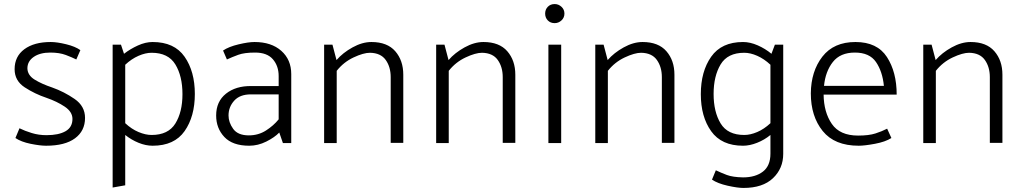

<svg xmlns="http://www.w3.org/2000/svg" viewBox="-20 -705 5037 946"><path d="M76 -73Q102 -60 136.5 -49.5Q171 -39 209 -39Q269 -39 303 -58.5Q337 -78 337 -119Q337 -154 299 -179.5Q261 -205 209 -223Q152 -242 102 -274.5Q52 -307 52 -364Q52 -427 100 -462.5Q148 -498 230 -498Q261 -498 306 -487Q351 -476 376 -458L356 -412Q336 -422 304.5 -434Q273 -446 228 -446Q177 -446 146 -424.5Q115 -403 115 -368Q116 -334 151 -312.5Q186 -291 237 -274Q296 -253 347.5 -217.5Q399 -182 399 -124Q399 -60 349.5 -23.5Q300 13 207 13Q177 13 130.5 3.5Q84 -6 56 -25Z M597 -98Q628 -69 662.5 -54.5Q697 -40 727 -40Q809 -40 844 -96.5Q879 -153 879 -241Q879 -330 844 -387.5Q809 -445 727 -445Q697 -445 662.5 -430Q628 -415 597 -386ZM535 219V-485H576L591 -440Q622 -464 659.5 -481Q697 -498 732 -498Q839 -498 889.5 -425.5Q940 -353 940 -242Q940 -131 889.5 -59Q839 13 732 13Q698 13 662.5 -1.5Q627 -16 597 -40V208Z M1106 -136Q1106 -102 1129 -70Q1152 -38 1206 -38Q1253 -38 1290.5 -62Q1328 -86 1353 -117V-240H1216Q1162 -240 1134 -209Q1106 -178 1106 -136ZM1079 -456Q1107 -475 1155.5 -486.5Q1204 -498 1234 -498Q1317 -498 1366 -454.5Q1415 -411 1415 -340V0H1374L1356 -52Q1333 -28 1292 -7.5Q1251 13 1208 13Q1126 13 1085.5 -30Q1045 -73 1045 -136Q1045 -205 1093.5 -243.5Q1142 -282 1218 -281H1353V-330Q1353 -380 1324.5 -413Q1296 -446 1237 -446Q1184 -446 1154 -435Q1124 -424 1098 -412Z M1577 0V-485H1618L1638 -409Q1669 -445 1717 -471.5Q1765 -498 1810 -498Q1888 -498 1927.5 -452.5Q1967 -407 1967 -337V-1H1905V-325Q1905 -375 1880.5 -409.5Q1856 -444 1803 -445Q1771 -445 1722 -422Q1673 -399 1639 -356V0Z M2129 0V-485H2170L2190 -409Q2221 -445 2269 -471.5Q2317 -498 2362 -498Q2440 -498 2479.5 -452.5Q2519 -407 2519 -337V-1H2457V-325Q2457 -375 2432.5 -409.5Q2408 -444 2355 -445Q2323 -445 2274 -422Q2225 -399 2191 -356V0Z M2713 -591Q2692 -591 2679 -604.5Q2666 -618 2666 -638Q2666 -658 2679 -671.5Q2692 -685 2713 -685Q2732 -685 2746.5 -671.5Q2761 -658 2761 -638Q2761 -618 2746.5 -604.5Q2732 -591 2713 -591ZM2682 0V-485H2745V0Z M2913 0V-485H2954L2974 -409Q3005 -445 3053 -471.5Q3101 -498 3146 -498Q3224 -498 3263.5 -452.5Q3303 -407 3303 -337V-1H3241V-325Q3241 -375 3216.5 -409.5Q3192 -444 3139 -445Q3107 -445 3058 -422Q3009 -399 2975 -356V0Z M3776 -386Q3745 -415 3711 -430Q3677 -445 3647 -445Q3565 -445 3530.5 -387.5Q3496 -330 3496 -242Q3496 -154 3530.5 -97Q3565 -40 3647 -40Q3677 -40 3711 -54.5Q3745 -69 3776 -98ZM3839 53Q3839 125 3788.5 173Q3738 221 3643 221Q3614 221 3565 210Q3516 199 3488 180L3507 134Q3532 146 3561 157Q3590 168 3641 169Q3702 169 3739 140.5Q3776 112 3776 52V-40Q3747 -16 3710.5 -1.5Q3674 13 3641 13Q3535 13 3484 -58.5Q3433 -130 3433 -241Q3433 -353 3484 -425.5Q3535 -498 3641 -498Q3676 -498 3713.5 -481.5Q3751 -465 3781 -440L3798 -485H3839Z M4398 -239H4038Q4039 -152 4078.5 -94.5Q4118 -37 4208 -37Q4261 -37 4293.5 -47.5Q4326 -58 4351 -71L4372 -25Q4342 -6 4291 3.5Q4240 13 4211 13Q4092 13 4033.5 -59.5Q3975 -132 3975 -245Q3976 -354 4032 -426Q4088 -498 4195 -498Q4302 -498 4350 -424Q4398 -350 4398 -239ZM4335 -282Q4328 -353 4296 -399.5Q4264 -446 4192 -446Q4120 -446 4083.5 -399.5Q4047 -353 4040 -282Z M4529 0V-485H4570L4590 -409Q4621 -445 4669 -471.5Q4717 -498 4762 -498Q4840 -498 4879.5 -452.5Q4919 -407 4919 -337V-1H4857V-325Q4857 -375 4832.5 -409.5Q4808 -444 4755 -445Q4723 -445 4674 -422Q4625 -399 4591 -356V0Z"/></svg>

Font: Palanquin Light
Style: Regular
Weight: 300
Designer: Pria Ravichandran
Version: Version 1.0.4